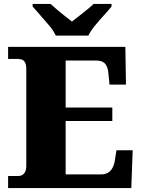

<svg xmlns="http://www.w3.org/2000/svg" viewBox="-20 -951 715 971"><path d="M21 0V-61H72Q86 -61 95 -67.5Q104 -74 108.5 -85Q113 -96 113 -110V-599Q113 -623 107 -634.5Q101 -646 91 -649.5Q81 -653 70 -653H21V-714H614L617 -523H534L529 -573Q527 -600 520 -615.5Q513 -631 499.5 -638Q486 -645 462 -645H312V-407H548V-339H312V-69H491Q513 -69 527 -78Q541 -87 549.5 -103Q558 -119 561 -141L569 -191H651L644 0ZM262 -771Q252 -794 230 -820.5Q208 -847 184.5 -873Q161 -899 145 -918V-931H236Q247 -921 266.5 -904Q286 -887 307.5 -870.5Q329 -854 344 -842Q359 -854 380.5 -870.5Q402 -887 422.5 -904Q443 -921 453 -931H544V-918Q529 -899 505 -873Q481 -847 459.5 -820.5Q438 -794 427 -771Z"/></svg>

Font: Noto Serif Khmer Black
Style: Regular
Weight: 900
Version: Version 2.003